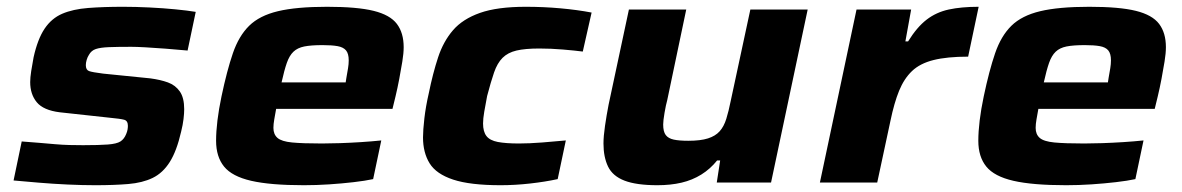

<svg xmlns="http://www.w3.org/2000/svg" viewBox="-20 -538 3485 566"><path d="M261 8Q223 8 179.5 6Q136 4 94.5 0.5Q53 -3 20 -6L44 -121Q71 -119 95 -117Q119 -115 141.5 -113Q164 -111 185 -110.5Q206 -110 225 -110Q272 -110 298 -112Q324 -114 335 -121Q346 -128 352 -143Q355 -150 356 -156Q357 -162 357 -167Q357 -182 346 -185Q335 -188 303 -191L156 -207Q108 -213 88.5 -236.5Q69 -260 69 -296Q69 -309 72 -328.5Q75 -348 79 -369Q91 -423 111.5 -453.5Q132 -484 163.5 -497.5Q195 -511 240 -514.5Q285 -518 343 -518Q380 -518 420.5 -516Q461 -514 497 -510.5Q533 -507 557 -503L533 -389Q501 -392 468.5 -394.5Q436 -397 409 -398.5Q382 -400 367 -400Q326 -400 301 -399Q276 -398 262.5 -393.5Q249 -389 242 -376Q238 -370 235.5 -361.5Q233 -353 233 -346Q233 -332 242.5 -328.5Q252 -325 284 -321L423 -307Q453 -303 475 -295Q497 -287 510 -268.5Q523 -250 523 -216Q523 -204 521 -187Q519 -170 514 -150Q501 -93 480.5 -60.5Q460 -28 430 -13.5Q400 1 358 4.5Q316 8 261 8Z M876 8Q777 8 720.5 -5Q664 -18 640.5 -47Q617 -76 617 -123Q617 -150 621 -183Q625 -216 633 -254Q649 -330 666.5 -381Q684 -432 714.5 -462Q745 -492 799.5 -505Q854 -518 944 -518Q1033 -518 1081.5 -506Q1130 -494 1150 -467.5Q1170 -441 1170 -399Q1170 -381 1166 -356.5Q1162 -332 1157 -305.5Q1152 -279 1146 -254L1137 -217H794Q791 -200 788.5 -186Q786 -172 786 -161Q786 -142 798 -131.5Q810 -121 841 -118Q872 -115 929 -115Q952 -115 982 -116Q1012 -117 1043.5 -119Q1075 -121 1104 -124L1080 -10Q1057 -5 1022.5 -1Q988 3 950.5 5.5Q913 8 876 8ZM810 -295H999L1001 -308Q1004 -325 1006 -337Q1008 -349 1008 -360Q1008 -380 1000 -389.5Q992 -399 975 -402Q958 -405 931 -405Q897 -405 877 -401Q857 -397 845 -385.5Q833 -374 825.5 -352.5Q818 -331 810 -295Z M1456 8Q1366 8 1316 -8.5Q1266 -25 1246.5 -56.5Q1227 -88 1227 -133Q1227 -154 1231 -189Q1235 -224 1244 -263Q1256 -322 1271.5 -369Q1287 -416 1315.5 -449Q1344 -482 1395 -500Q1446 -518 1530 -518Q1582 -518 1632 -513.5Q1682 -509 1724 -501L1698 -386Q1675 -389 1639.5 -392Q1604 -395 1570 -395Q1528 -395 1502.5 -389Q1477 -383 1461.5 -367.5Q1446 -352 1436.5 -324.5Q1427 -297 1416 -255Q1411 -229 1407.5 -208.5Q1404 -188 1404 -174Q1404 -150 1414 -137Q1424 -124 1447.5 -119.5Q1471 -115 1510 -115Q1540 -115 1578.5 -118Q1617 -121 1648 -124L1624 -10Q1587 -2 1542.5 3Q1498 8 1456 8Z M1918 8Q1856 8 1821 -5.5Q1786 -19 1772.5 -47Q1759 -75 1759 -115Q1759 -136 1763.5 -167Q1768 -198 1774 -229L1834 -510H2003L1947 -243Q1943 -229 1939 -205.5Q1935 -182 1935 -171Q1935 -150 1942.5 -140Q1950 -130 1966 -126.5Q1982 -123 2009 -123Q2045 -123 2067 -130Q2089 -137 2101.5 -151Q2114 -165 2121 -187.5Q2128 -210 2134 -240L2192 -510H2361L2253 0H2093L2103 -65H2094Q2074 -40 2047.5 -23.5Q2021 -7 1989 0.5Q1957 8 1918 8Z M2397 0 2505 -510H2666L2649 -416H2657Q2683 -458 2711.5 -480Q2740 -502 2777 -510Q2814 -518 2865 -518L2834 -371Q2772 -371 2732 -361Q2692 -351 2668.5 -328.5Q2645 -306 2630.5 -270.5Q2616 -235 2605 -182L2566 0Z M3123 8Q3024 8 2967.5 -5Q2911 -18 2887.5 -47Q2864 -76 2864 -123Q2864 -150 2868 -183Q2872 -216 2880 -254Q2896 -330 2913.5 -381Q2931 -432 2961.5 -462Q2992 -492 3046.5 -505Q3101 -518 3191 -518Q3280 -518 3328.5 -506Q3377 -494 3397 -467.5Q3417 -441 3417 -399Q3417 -381 3413 -356.5Q3409 -332 3404 -305.5Q3399 -279 3393 -254L3384 -217H3041Q3038 -200 3035.5 -186Q3033 -172 3033 -161Q3033 -142 3045 -131.5Q3057 -121 3088 -118Q3119 -115 3176 -115Q3199 -115 3229 -116Q3259 -117 3290.5 -119Q3322 -121 3351 -124L3327 -10Q3304 -5 3269.5 -1Q3235 3 3197.5 5.5Q3160 8 3123 8ZM3057 -295H3246L3248 -308Q3251 -325 3253 -337Q3255 -349 3255 -360Q3255 -380 3247 -389.5Q3239 -399 3222 -402Q3205 -405 3178 -405Q3144 -405 3124 -401Q3104 -397 3092 -385.5Q3080 -374 3072.5 -352.5Q3065 -331 3057 -295Z"/></svg>

Font: Saira Expanded
Style: Bold Italic
Weight: 700
Width: 7
Italic angle: -12°
Designer: Hector Gatti with collaboration of the Omnibus-Type team
Foundry: Omnibus-Type
Version: Version 1.101